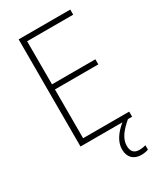

<svg xmlns="http://www.w3.org/2000/svg" viewBox="-227 -802 948 1108"><g transform="rotate(-30 246.5 -248.0)"><path d="M326 130C326 82 361 41 409 0H437V-34H130V-359H419V-393H130V-680H437V-714H93V0H372C320 43 292 88 292 135C292 189 325 218 374 218C394 218 410 214 421 210V181C412 184 395 187 378 187C343 187 326 167 326 130Z"/></g></svg>

Font: Noto Sans Bengali SemiCondensed ExtraLight
Style: Regular
Weight: 200
Width: 4
Designer: Joana Ranito - Universal Thirst; Jelle Bosma - Monotype Design Team
Foundry: Universal Thirst ehf.
Version: Version 3.000